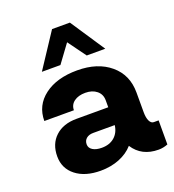

<svg xmlns="http://www.w3.org/2000/svg" viewBox="-137 -857 885 974"><g transform="rotate(-20 305.5 -370.0)"><path d="M302.7 -661.1 231.4 -564H131.3L253.9 -750H350.1L473.6 -564H373.5ZM577.6 -129.9H603.5V0Q578.6 9.8 553.7 9.8Q462.4 9.8 417.5 -60.1Q388.2 -26.9 342.3 -8.5Q296.4 9.8 241.2 9.8Q157.7 9.8 107.7 -29.3Q57.6 -68.4 57.6 -133.8Q57.6 -200.7 100.1 -240.2Q142.6 -279.8 214.8 -279.8H386.2V-317.4Q386.2 -350.1 362.5 -369.4Q338.9 -388.7 301.3 -388.7Q263.7 -388.7 240.5 -371.6Q217.3 -354.5 217.3 -325.2H57.6Q57.6 -409.2 124.3 -459.5Q190.9 -509.8 301.3 -509.8Q411.6 -509.8 479 -453.1Q546.4 -396.5 546.4 -301.3V-194.8Q546.4 -164.6 554.9 -147.2Q563.5 -129.9 577.6 -129.9ZM286.1 -97.7Q328.1 -97.7 354.7 -120.8Q381.3 -144 386.2 -183.6H270Q246.6 -183.6 232.7 -171.9Q218.8 -160.2 218.8 -140.1Q218.8 -120.6 237.1 -109.1Q255.4 -97.7 286.1 -97.7Z"/></g></svg>

Font: Now Alt
Style: Bold
Weight: 700
Designer: Alfredo Marco Pradil
Foundry: Alfredo Marco Pradil
Version: Version 1.002;PS 001.002;hotconv 1.0.88;makeotf.lib2.5.64775